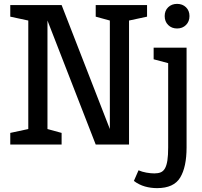

<svg xmlns="http://www.w3.org/2000/svg" viewBox="-20 -746 1044 991"><path d="M547 -80V-640L474 -660V-720H739V-660L646 -640V0H474L225 -640V-80L298 -60V0H33V-60L126 -80V-640L33 -660V-720H298ZM943 15Q943 116 910 170.5Q877 225 791 225Q758 225 728 216.5Q698 208 671 188L695 133Q713 141 735.5 145Q758 149 777 149Q796 149 809.5 143.5Q823 138 831.5 123Q840 108 844 82Q848 56 848 15V-420L773 -440V-500H943ZM894 -599Q866 -599 848 -617Q830 -635 830 -663Q830 -691 848 -708.5Q866 -726 894 -726Q922 -726 940 -708.5Q958 -691 958 -663Q958 -635 940 -617Q922 -599 894 -599Z"/></svg>

Font: HermeneusOne
Style: Regular
Weight: 400
Designer: Rodrigo Fuenzalida, Pablo Impallari
Foundry: Pablo Impallari, Rodrigo Fuenzalida
Version: Version 1.000; ttfautohint (v0.8) -G 200 -r 50